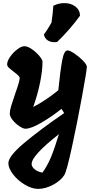

<svg xmlns="http://www.w3.org/2000/svg" viewBox="-20 -862 609 1238"><path d="M395 -842Q437 -842 466 -820Q495 -798 496 -761Q432 -672 348 -591Q342 -590 331 -590Q305 -590 286.5 -602.5Q268 -615 263 -640Q280 -662 293.5 -685Q307 -708 312 -716Q320 -768 324 -825Q358 -842 395 -842ZM144 -32Q129 -32 104.5 -48.5Q80 -65 61.5 -88Q43 -111 43 -130Q43 -148 51.5 -177Q60 -206 79 -261Q107 -339 107 -358Q107 -366 97.5 -375.5Q88 -385 69 -399Q47 -416 36.5 -426Q26 -436 26 -447Q26 -468 45.5 -496Q65 -524 91.5 -544Q118 -564 137 -564Q158 -564 185.5 -545Q213 -526 233.5 -501.5Q254 -477 254 -464Q254 -408 238.5 -330.5Q223 -253 194 -172Q275 -214 356 -280Q369 -408 381 -472.5Q393 -537 415 -537Q430 -537 460.5 -516.5Q491 -496 515.5 -470.5Q540 -445 540 -431Q540 -410 509 -240.5Q478 -71 444 85.5Q410 242 395 266Q373 302 323 329Q273 356 226 356Q186 356 140.5 329Q95 302 64.5 262.5Q34 223 34 190Q34 146 134 61.5Q234 -23 394 -133L376 -160Q314 -110 247 -71Q180 -32 144 -32ZM184 195Q184 214 204 230Q224 246 254 251Q287 204 309.5 149.5Q332 95 360 3Q184 141 184 195Z"/></svg>

Font: Mogra
Style: Regular
Weight: 400
Designer: Lipi Raval
Foundry: Lipi Raval
Version: Version 1.002;PS 1.002;hotconv 1.0.88;makeotf.lib2.5.647800;